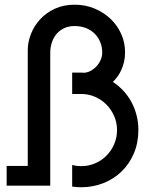

<svg xmlns="http://www.w3.org/2000/svg" viewBox="-20 -790 649 817"><path d="M287.1 -481H325.2Q329.1 -481 332.8 -480.7Q336.4 -480.5 340.3 -480.5Q356 -482.4 369.6 -490.7Q383.3 -499 393.3 -510.7Q403.3 -522.5 409.2 -536.9Q415 -551.3 415 -565.9Q415 -590.3 406.5 -611.1Q397.9 -631.8 382.6 -647Q367.2 -662.1 345.5 -670.7Q323.7 -679.2 296.9 -679.2Q273.4 -679.2 254.4 -670.7Q235.4 -662.1 221.9 -647Q208.5 -631.8 201.2 -610.8Q193.8 -589.8 193.8 -564.9V0H131.8H8.3V-84H98.1V-576.2Q98.1 -610.4 111.6 -645Q125 -679.7 150.4 -707.5Q175.8 -735.4 212.9 -752.7Q250 -770 297.9 -770Q343.3 -770 382.3 -753.7Q421.4 -737.3 450.4 -709.7Q479.5 -682.1 495.8 -645.5Q512.2 -608.9 512.2 -567.9Q512.2 -545.4 507.8 -526.6Q503.4 -507.8 496.1 -491.9Q488.8 -476.1 479.5 -463.6Q470.2 -451.2 460.4 -441.4Q484.9 -425.3 504.9 -403.8Q524.9 -382.3 539.1 -356.2Q553.2 -330.1 561 -300Q568.8 -270 568.8 -236.8Q568.8 -182.6 549.8 -137.7Q530.8 -92.8 497.6 -60.5Q464.4 -28.3 419.9 -10.7Q375.5 6.8 325.2 6.8Q306.2 6.8 287.1 3.9V-87.9Q296.9 -85.4 306.2 -84.2Q315.4 -83 325.2 -83Q356.9 -83 384.8 -95Q412.6 -106.9 433.3 -127.9Q454.1 -148.9 466.1 -177Q478 -205.1 478 -236.8Q478 -268.6 465.6 -296.6Q453.1 -324.7 432.4 -345.5Q411.6 -366.2 384 -378.2Q356.4 -390.1 326.2 -390.1H287.1Z"/></svg>

Font: Twentytwelve Slab
Style: TwentytwelveSlab
Weight: 400
Designer: Domenico Catapano
Version: Version 1.00 2012